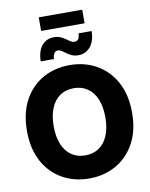

<svg xmlns="http://www.w3.org/2000/svg" viewBox="-112 -1160 976 1251"><g transform="rotate(-10 376.0 -534.5)"><path d="M376.5 11.2Q277.8 11.2 199 -33.2Q120.1 -77.6 74.5 -161.4Q28.8 -245.1 28.8 -363.3Q28.8 -482.4 74.5 -566.4Q120.1 -650.4 199 -694.6Q277.8 -738.8 376.5 -738.8Q474.6 -738.8 553.2 -694.6Q631.8 -650.4 678 -566.4Q724.1 -482.4 724.1 -363.3Q724.1 -244.6 678 -160.9Q631.8 -77.1 553.2 -33Q474.6 11.2 376.5 11.2ZM376.5 -141.6Q428.7 -141.6 467 -167.5Q505.4 -193.4 526.4 -243.2Q547.4 -293 547.4 -363.3Q547.4 -434.1 526.4 -484.1Q505.4 -534.2 467 -560.1Q428.7 -585.9 376.5 -585.9Q324.2 -585.9 285.9 -560.1Q247.6 -534.2 226.6 -484.1Q205.6 -434.1 205.6 -363.3Q205.6 -293 226.6 -243.2Q247.6 -193.4 285.9 -167.5Q324.2 -141.6 376.5 -141.6ZM446.3 -792Q420.9 -792 402.1 -800.3Q383.3 -808.6 369.1 -819.3Q355 -830.1 342.8 -838.1Q330.6 -846.2 317.9 -846.2Q301.8 -846.2 293.2 -832.8Q284.7 -819.3 283.7 -795.4H195.8Q197.3 -864.7 228 -900.1Q258.8 -935.5 306.2 -935.5Q331.5 -935.5 350.3 -927.5Q369.1 -919.4 383.3 -908.9Q397.5 -898.4 409.7 -890.6Q421.9 -882.8 434.6 -882.8Q453.1 -882.8 461.2 -895.5Q469.2 -908.2 470.2 -932.6H556.6Q555.7 -864.7 524.2 -828.4Q492.7 -792 446.3 -792ZM520.5 -1080.1V-990.2H232.9V-1080.1Z"/></g></svg>

Font: Inter 28pt ExtraBold
Style: Regular
Weight: 800
Designer: Rasmus Andersson
Foundry: rsms
Version: Version 4.001;git-66647c0bb